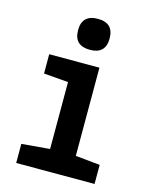

<svg xmlns="http://www.w3.org/2000/svg" viewBox="-116 -847 732 923"><g transform="rotate(15 250.0 -385.5)"><path d="M334 -694Q334 -771 256 -771Q177 -771 177 -694Q177 -617 256 -617Q334 -617 334 -694ZM445 0V-95L323 -107V-546H73V-450L195 -440V-107L55 -95V0Z"/></g></svg>

Font: Noto Sans Mono UI Condensed
Style: Bold
Weight: 700
Width: 3
Designer: Monotype Design team
Foundry: Monotype Imaging Inc.
Version: 1.000